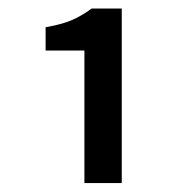

<svg xmlns="http://www.w3.org/2000/svg" viewBox="-20 -819 423 442"><path d="M174.3 -397.5V-702.6H85V-756.3Q122.1 -762.7 145.3 -772.7Q168.5 -782.7 190.9 -799.3H260.3V-397.5Z"/></svg>

Font: Akatab
Style: Bold
Weight: 700
Designer: SIL Global
Foundry: SIL Global
Version: Version 4.100